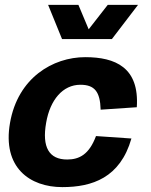

<svg xmlns="http://www.w3.org/2000/svg" viewBox="-20 -750 617 786"><path d="M234 -590H438L545 -730H421L343 -630L301 -730H177ZM21 -247C-11 -64 102 16 235 16C357 16 472 -22 518 -183L373 -193C345 -118 305 -97 255 -97C181 -97 151 -147 169 -248C185 -341 237 -403 309 -403C367 -403 390 -375 392 -301L540 -311C551 -474 452 -516 329 -516C196 -516 53 -431 21 -247Z"/></svg>

Font: Uncut Sans
Style: Bold Italic
Weight: 700
Italic angle: -10°
Designer: Kasper Nordkvist
Foundry: Uncut Type
Version: Version 1.111;FEAKit 1.0